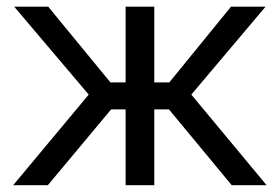

<svg xmlns="http://www.w3.org/2000/svg" viewBox="-20 -542 818 562"><path d="M18.6 0 239.7 -265.1 21.5 -522.5H121.1L303.2 -300.8H347.7V-522.5H431.6V-300.8H475.6L656.2 -522.5H757.3L540 -265.1L760.3 0H658.2L474.6 -221.7H431.6V0H347.7V-221.7H305.2L120.1 0Z"/></svg>

Font: Inter 28pt
Style: Regular
Weight: 400
Designer: Rasmus Andersson
Foundry: rsms
Version: Version 4.001;git-66647c0bb